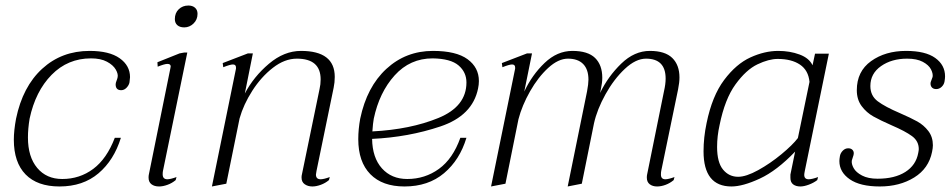

<svg xmlns="http://www.w3.org/2000/svg" viewBox="-20 -664 3436 694"><path d="M30 -159Q30 -192 38 -235Q62 -351 132.5 -415.5Q203 -480 304 -480Q375 -480 412.5 -453.5Q450 -427 450 -385Q450 -380 448 -366Q446 -356 437.5 -347Q429 -338 418 -338Q398 -338 398 -359Q398 -364 401 -371.5Q404 -379 405 -384Q408 -396 398.5 -412.5Q389 -429 366.5 -441Q344 -453 309 -453Q225 -453 166.5 -393.5Q108 -334 87 -235Q81 -199 81 -167Q81 -97 114.5 -57Q148 -17 205 -17Q268 -17 317 -53.5Q366 -90 395 -166H417Q392 -85 336 -37.5Q280 10 195 10Q115 10 72.5 -33.5Q30 -77 30 -159Z M612 -595Q612 -617 626 -630.5Q640 -644 661 -644Q676 -644 685 -636Q694 -628 694 -614Q694 -593 679.5 -579Q665 -565 646 -565Q630 -565 621 -573Q612 -581 612 -595ZM517 -22Q517 -29 518 -33L596 -418L597 -424Q597 -433 585 -433Q575 -433 550 -423L549 -439L629 -471L645 -474H657L569 -46Q568 -41 568 -34Q568 -16 585 -16Q596 -16 618 -24L615 -13Q602 -2 585.5 4Q569 10 555 10Q538 10 527.5 2Q517 -6 517 -22Z M1124 -46 1122 -33Q1122 -16 1139 -16Q1150 -16 1172 -24L1169 -13Q1156 -2 1139.5 4Q1123 10 1109 10Q1093 10 1081.5 2Q1070 -6 1070 -22Q1070 -29 1071 -32L1135 -342Q1139 -359 1139 -377Q1139 -452 1053 -452Q1009 -452 966.5 -419Q924 -386 892 -336Q860 -286 846 -236L798 0L746 10L833 -416V-420Q833 -431 822 -431Q812 -431 787 -421L785 -436L876 -471H894L865 -326Q897 -387 952 -433.5Q1007 -480 1068 -480Q1190 -480 1190 -386Q1190 -366 1186 -347Z M1325 -162Q1326 -94 1360.5 -55.5Q1395 -17 1452 -17Q1516 -17 1566.5 -53.5Q1617 -90 1644 -166H1666Q1642 -86 1585 -38Q1528 10 1442 10Q1362 10 1318.5 -34.5Q1275 -79 1275 -161Q1275 -197 1282 -235Q1306 -350 1376.5 -415Q1447 -480 1545 -480Q1629 -480 1670 -450Q1711 -420 1711 -371Q1711 -358 1708 -344Q1688 -246 1572 -207Q1456 -168 1325 -162ZM1666 -366Q1666 -403 1637.5 -427.5Q1609 -452 1544 -453Q1462 -453 1406.5 -391.5Q1351 -330 1331 -235Q1328 -219 1326 -189Q1463 -196 1564.5 -237.5Q1666 -279 1666 -366Z M2370 -46Q2369 -41 2369 -33Q2369 -16 2385 -16Q2396 -16 2418 -24L2415 -13Q2402 -2 2386 4Q2370 10 2355 10Q2339 10 2328.5 2Q2318 -6 2318 -22Q2318 -29 2319 -33L2380 -334Q2386 -360 2386 -380Q2386 -452 2315 -452Q2278 -452 2238.5 -415Q2199 -378 2168.5 -323Q2138 -268 2127 -218L2083 0L2032 10L2102 -334Q2107 -361 2107 -376Q2107 -413 2088 -432.5Q2069 -452 2033 -452Q1998 -452 1961.5 -418.5Q1925 -385 1896 -334Q1867 -283 1854 -233L1807 0L1755 10L1842 -416V-420Q1842 -431 1831 -431Q1821 -431 1796 -421L1794 -436L1885 -471H1903L1875 -333Q1903 -393 1948.5 -436.5Q1994 -480 2049 -480Q2105 -480 2131 -454.5Q2157 -429 2157 -383Q2157 -365 2152 -342L2149 -328Q2178 -388 2225.5 -434Q2273 -480 2329 -480Q2384 -480 2410 -454.5Q2436 -429 2436 -384Q2436 -366 2431 -341Z M2523 -117Q2523 -167 2534 -219Q2554 -317 2597.5 -375Q2641 -433 2692.5 -456.5Q2744 -480 2793 -480Q2835 -480 2870 -467Q2905 -454 2917 -428L2926 -470H2976L2889 -46Q2887 -36 2887 -32Q2887 -16 2903 -16Q2915 -16 2937 -24L2934 -13Q2921 -3 2903.5 3.5Q2886 10 2873 10Q2857 10 2847 2.5Q2837 -5 2837 -21V-33L2854 -116Q2788 -47 2726.5 -18.5Q2665 10 2624 10Q2523 10 2523 -117ZM2864 -165 2906 -368Q2902 -410 2871.5 -430.5Q2841 -451 2791 -451Q2759 -451 2718 -431.5Q2677 -412 2638.5 -359Q2600 -306 2581 -212Q2572 -172 2572 -133Q2572 -77 2593.5 -51Q2615 -25 2648 -25Q2677 -25 2720.5 -49Q2764 -73 2804.5 -106.5Q2845 -140 2864 -165Z M3014 -82Q3014 -88 3016 -100Q3018 -111 3026.5 -119.5Q3035 -128 3046 -128Q3057 -128 3062.5 -121Q3068 -114 3065 -103Q3064 -99 3062 -93.5Q3060 -88 3059 -84Q3057 -72 3065.5 -56.5Q3074 -41 3096 -29.5Q3118 -18 3152 -18Q3214 -18 3252.5 -42.5Q3291 -67 3299 -111Q3301 -121 3301 -125Q3301 -154 3276.5 -172Q3252 -190 3203 -211Q3162 -229 3137 -243Q3112 -257 3094.5 -280.5Q3077 -304 3077 -338Q3077 -406 3128.5 -443Q3180 -480 3255 -480Q3325 -480 3360.5 -454.5Q3396 -429 3396 -388Q3396 -381 3394 -369Q3392 -358 3383.5 -350Q3375 -342 3364 -342Q3353 -342 3347.5 -349Q3342 -356 3344 -367Q3345 -371 3347.5 -376.5Q3350 -382 3351 -386Q3353 -398 3345 -413.5Q3337 -429 3315.5 -440.5Q3294 -452 3259 -452Q3203 -452 3164.5 -425Q3126 -398 3126 -353Q3126 -318 3152.5 -298Q3179 -278 3233 -255Q3272 -238 3295.5 -225Q3319 -212 3335.5 -190.5Q3352 -169 3352 -139Q3352 -129 3349 -115Q3337 -55 3284.5 -22.5Q3232 10 3160 10Q3089 10 3051.5 -16Q3014 -42 3014 -82Z"/></svg>

Font: Taviraj ExtraLight
Style: Italic
Weight: 275
Italic angle: -12°
Designer: Katatrad Team
Foundry: CadsonDemak
Version: Version 1.001